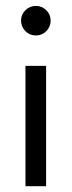

<svg xmlns="http://www.w3.org/2000/svg" viewBox="-20 -643 248 663"><path d="M67.9 0V-415.5H139.2V0ZM67.9 -607.9Q83 -622.6 104 -622.6Q125 -622.6 139.9 -607.7Q154.8 -592.8 154.8 -571.8Q154.8 -550.3 139.9 -535.4Q125 -520.5 103.5 -520.5Q82.5 -520.5 67.6 -535.6Q52.7 -550.8 52.7 -572.3Q52.7 -592.8 67.9 -607.9Z"/></svg>

Font: NMS Futura Pro Book
Style: Regular
Weight: 400
Designer: Blend3rman
Version: Version 0.1